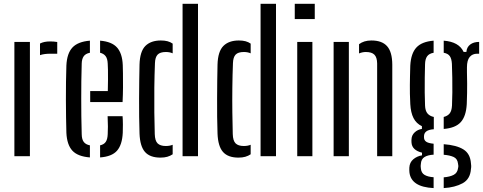

<svg xmlns="http://www.w3.org/2000/svg" viewBox="-20 -820 2538 1008"><path d="M55.5 0V-600H137V0ZM190 -530.5V-591.5Q211 -602.5 243 -602.5Q252.5 -602.5 261.8 -601.8Q271 -601 280.5 -599.5V-538H244Q211.5 -538 190 -530.5Z M328.5 -123Q327.5 -159 326.8 -203.8Q326 -248.5 326 -296.5Q326 -344.5 326.5 -390.8Q327 -437 328.5 -476Q331.5 -540 360.5 -570.8Q389.5 -601.5 452 -606.5V-543Q429 -538.5 419.2 -524.2Q409.5 -510 409 -486Q407.5 -440 407 -394.2Q406.5 -348.5 406.5 -302.8Q406.5 -257 407 -210.2Q407.5 -163.5 409 -115Q409.5 -88 420 -74.5Q430.5 -61 452 -57V6.5Q388 1.5 359.8 -29.2Q331.5 -60 328.5 -123ZM505.5 6.5V-57Q526 -61.5 535.2 -75.2Q544.5 -89 545.5 -115.5Q546.5 -130.5 546.5 -156Q546.5 -181.5 545 -210H623.5Q625 -193 625.2 -166Q625.5 -139 624.5 -123Q621.5 -60 594.5 -29Q567.5 2 505.5 6.5ZM453.5 -284V-342H546Q547 -371 547 -400.8Q547 -430.5 546.8 -453.5Q546.5 -476.5 545.5 -486Q544.5 -512 534.5 -525.2Q524.5 -538.5 505.5 -543V-606.5Q567 -601.5 594.5 -570.5Q622 -539.5 624.5 -478.5Q625 -467.5 625.5 -435Q626 -402.5 625.8 -361.8Q625.5 -321 623.5 -284Z M712.5 -119Q711 -160 710.5 -207.2Q710 -254.5 710.2 -302.8Q710.5 -351 711 -397Q711.5 -443 712.5 -481Q714.5 -550 743.2 -578.8Q772 -607.5 824.5 -607.5Q844.5 -607.5 859.5 -603.5Q874.5 -599.5 886.5 -591V-540Q871 -547 851 -547Q820.5 -547 807.5 -533.2Q794.5 -519.5 793.5 -488.5Q791 -426.5 790.2 -359.5Q789.5 -292.5 790.2 -229.5Q791 -166.5 792.5 -116Q793.5 -81 807.5 -67.2Q821.5 -53.5 850.5 -53.5Q871.5 -53.5 886.5 -60V-10Q874 -1.5 858.5 3Q843 7.5 822.5 7.5Q767.5 7.5 741.2 -22.2Q715 -52 712.5 -119ZM938.5 0V-800H1019.5V0Z M1122 -119Q1120.5 -160 1120 -207.2Q1119.5 -254.5 1119.8 -302.8Q1120 -351 1120.5 -397Q1121 -443 1122 -481Q1124 -550 1152.8 -578.8Q1181.5 -607.5 1234 -607.5Q1254 -607.5 1269 -603.5Q1284 -599.5 1296 -591V-540Q1280.5 -547 1260.5 -547Q1230 -547 1217 -533.2Q1204 -519.5 1203 -488.5Q1200.5 -426.5 1199.8 -359.5Q1199 -292.5 1199.8 -229.5Q1200.5 -166.5 1202 -116Q1203 -81 1217 -67.2Q1231 -53.5 1260 -53.5Q1281 -53.5 1296 -60V-10Q1283.5 -1.5 1268 3Q1252.5 7.5 1232 7.5Q1177 7.5 1150.8 -22.2Q1124.5 -52 1122 -119ZM1348 0V-800H1429V0Z M1527.5 -720V-800H1632.5V-720ZM1540.5 0V-600H1620V0Z M1731.5 0V-600H1811.5V0ZM1960 0V-487Q1959.5 -519 1945.5 -533Q1931.5 -547 1901 -547Q1891 -547 1882 -545Q1873 -543 1865 -539.5V-588Q1877.5 -597.5 1893.5 -602.5Q1909.5 -607.5 1930 -607.5Q1985.5 -607.5 2012.2 -577.5Q2039 -547.5 2039.5 -481V0Z M2256.5 167.5Q2197 164.5 2165.5 143.8Q2134 123 2129.5 85Q2129 79 2128.8 72.8Q2128.5 66.5 2129 60Q2130.5 32.5 2149.8 16.2Q2169 0 2195.5 -4.5V-18.5Q2143.5 -31.5 2140.5 -70.5Q2139.5 -77.5 2140 -81Q2140.5 -84.5 2140.5 -90Q2141.5 -110.5 2157.2 -125.2Q2173 -140 2195 -143V-157.5Q2165.5 -171.5 2151 -200Q2136.5 -228.5 2134 -273.5Q2132.5 -304 2132 -327.8Q2131.5 -351.5 2131.8 -373.2Q2132 -395 2132.5 -419.8Q2133 -444.5 2134 -476Q2137.5 -539.5 2166 -570.5Q2194.5 -601.5 2256.5 -606.5V-543Q2233 -539 2222.5 -524.5Q2212 -510 2211.5 -482.5Q2210.5 -451.5 2210 -412.5Q2209.5 -373.5 2209.8 -335Q2210 -296.5 2211.5 -266Q2212.5 -238.5 2224.2 -224.5Q2236 -210.5 2257.5 -206V-141.5Q2230 -139.5 2218 -130Q2206 -120.5 2206 -104.5Q2206 -103.5 2206 -102Q2206 -100.5 2206 -99Q2206 -84 2217.5 -76Q2229 -68 2256.5 -65.5V-8Q2227 -6.5 2209 4.2Q2191 15 2189.5 41Q2188.5 46 2188.5 51.8Q2188.5 57.5 2189.5 63.5Q2191.5 88 2209 98.2Q2226.5 108.5 2256.5 110.5ZM2309.5 167.5V111Q2341.5 108.5 2361.8 98Q2382 87.5 2385 61.5Q2386.5 56 2386.2 50.2Q2386 44.5 2384.5 38.5Q2381.5 13 2361.2 4Q2341 -5 2309.5 -7.5V-63Q2377 -58 2413 -35.5Q2449 -13 2452.5 37.5Q2453.5 43 2453.8 51Q2454 59 2452.5 67Q2449 120 2409 142Q2369 164 2309.5 167.5ZM2309.5 -143V-206Q2330 -211 2340.8 -224.5Q2351.5 -238 2353 -266Q2354.5 -297.5 2354.8 -335.2Q2355 -373 2354.5 -411.8Q2354 -450.5 2352.5 -485Q2351 -511.5 2341.5 -525.2Q2332 -539 2309.5 -543V-606.5Q2389.5 -600.5 2414 -547.5H2428.5Q2430.5 -572.5 2448.5 -586.2Q2466.5 -600 2495.5 -600V-538H2485Q2460 -538 2445.8 -520.8Q2431.5 -503.5 2431.5 -466.5V-441Q2432.5 -408 2432.5 -382.2Q2432.5 -356.5 2432.2 -331.2Q2432 -306 2430.5 -273.5Q2427 -210 2399.2 -179Q2371.5 -148 2309.5 -143Z"/></svg>

Font: Big Shoulders Stencil Text Thin
Style: Regular
Weight: 400
Version: Version 2.001